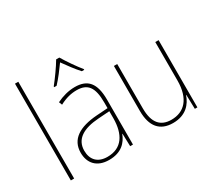

<svg xmlns="http://www.w3.org/2000/svg" viewBox="-143 -1029 1448 1306"><g transform="rotate(-30 581.5 -376.5)"><path d="M110 0V-760H84V0Z M434 -763H409C385 -721 334 -650 303 -612V-606H322C356 -642 395 -694 422 -732C450 -693 487 -642 520 -606H539V-612C511 -645 459 -720 434 -763ZM424 -537C374 -537 325 -523 280 -501L290 -476C339 -502 382 -512 424 -512C508 -512 546 -467 546 -347V-301L458 -295C319 -285 236 -234 236 -129C236 -49 283 10 381 10C478 10 523 -42 545 -99H547L550 0H572V-353C572 -483 524 -537 424 -537ZM459 -271 546 -277V-220C545 -98 496 -14 381 -14C306 -14 264 -57 264 -129C264 -220 337 -263 459 -271Z M1078 -528H1052V-227C1052 -82 984 -15 884 -15C800 -15 753 -65 753 -179V-528H727V-174C727 -53 780 10 883 10C985 10 1033 -51 1053 -111H1055L1058 0H1078Z"/></g></svg>

Font: Noto Sans Sinhala SemiCondensed Thin
Style: Regular
Weight: 100
Width: 4
Designer: Jelle Bosma - Monotype Design Team
Foundry: Monotype Imaging Inc.
Version: Version 2.006